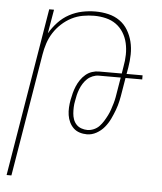

<svg xmlns="http://www.w3.org/2000/svg" viewBox="-53 -574 706 836"><g transform="rotate(5 300.0 -156.5)"><path d="M7 215 129 -520H150L132 -415Q147 -441 168.5 -464Q190 -487 217 -501.5Q244 -516 273 -522Q302 -528 331 -528Q360 -528 387.5 -521.5Q415 -515 437 -499.5Q459 -484 473 -460.5Q487 -437 493.5 -410.5Q500 -384 499.5 -355Q499 -326 494 -297L489 -269H559V-251H486L476 -191Q473 -171 468.5 -150Q464 -129 456.5 -109Q449 -89 439.5 -69Q430 -49 415.5 -31.5Q401 -14 381 -3Q361 8 340 8Q323 8 307.5 3Q292 -2 281 -12.5Q270 -23 263 -37.5Q256 -52 253.5 -68.5Q251 -85 252 -102Q253 -119 256 -135Q259 -151 263 -166Q267 -181 273 -195.5Q279 -210 288.5 -224Q298 -238 310.5 -248.5Q323 -259 338 -264Q353 -269 368 -269H468L473 -300Q478 -326 478.5 -352Q479 -378 473.5 -402.5Q468 -427 455 -448Q442 -469 422.5 -483Q403 -497 378 -503Q353 -509 327 -509Q303 -509 277.5 -504.5Q252 -500 228.5 -488Q205 -476 185 -457.5Q165 -439 151 -417Q137 -395 129 -370.5Q121 -346 117 -321L28 215ZM340 -11Q354 -11 368 -17Q382 -23 392 -33.5Q402 -44 410 -57Q418 -70 424.5 -83Q431 -96 435.5 -109.5Q440 -123 444 -136.5Q448 -150 450.5 -164Q453 -178 455 -191L465 -251H369Q356 -251 342.5 -245.5Q329 -240 319 -230.5Q309 -221 301.5 -209Q294 -197 289 -184Q284 -171 281 -158.5Q278 -146 276 -133Q273 -119 272.5 -105Q272 -91 273 -77.5Q274 -64 278.5 -51.5Q283 -39 292 -29.5Q301 -20 314 -15.5Q327 -11 340 -11Z"/></g></svg>

Font: Iosevka Thin Extended Oblique
Style: Regular
Weight: 100
Width: 7
Italic angle: -9°
Monospace: yes
Designer: Belleve Invis
Foundry: Belleve Invis
Version: Version 32.5.0; ttfautohint (v1.8.4)